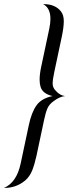

<svg xmlns="http://www.w3.org/2000/svg" viewBox="-21 -794 337 935"><path d="M119.1 -183.6Q132.3 -246.6 156.7 -280.8Q180.7 -314.9 234.9 -326.2Q185.5 -337.9 176.3 -372.1Q171.9 -386.7 171.9 -406.2Q171.9 -433.1 179.7 -469.2L219.2 -655.3Q224.6 -681.2 224.6 -702.1Q224.6 -754.9 189 -773.9H191.9Q248 -773.9 275.9 -738.3Q289.6 -720.2 289.6 -691.9V-688Q289.1 -658.7 280.3 -617.2L243.2 -442.4Q235.4 -406.7 235.4 -386.7Q235.4 -366.2 251.5 -351.1Q271 -329.1 295.9 -326.2Q270 -323.7 240.7 -301.8Q218.8 -286.6 210 -266.1Q201.2 -246.1 193.8 -210.4L156.7 -35.6Q147.5 5.9 136.2 35.2Q123.5 66.4 101.1 85.4Q57.6 121.1 1.5 121.1H-1.5Q60.1 94.7 79.6 2.4Z"/></svg>

Font: inglobal
Style: Italic
Weight: 400
Italic angle: -12°
Designer: Andrey Kochetov, Denis Davydov, Evgeny Yurtaev
Foundry: inglobal
Version: Version 1.00 September 25, 2014, initial release